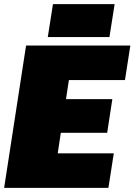

<svg xmlns="http://www.w3.org/2000/svg" viewBox="-22 -908 650 928"><path d="M0 0ZM-2 0 104 -688H608L582 -521H311L297 -429H521L496 -266H272L257 -167H528L502 0ZM209 -729ZM209 -729 234 -888H532L507 -729Z"/></svg>

Font: Azeri Sans Black
Style: Italic
Weight: 900
Designer: Hector Gatti & Omnibus-Type (original fonts) / Cristiano Sobral (main changes and remastering)
Foundry: Omnibus-Type
Version: Version 0.07;August 21, 2020;FontCreator 13.0.0.2681 64-bit;